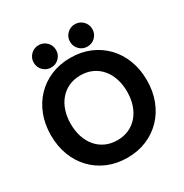

<svg xmlns="http://www.w3.org/2000/svg" viewBox="-205 -1073 1198 1247"><g transform="rotate(-30 394.0 -449.0)"><path d="M182.6 -361.3Q182.6 -414.5 197.2 -458.8Q211.7 -503.1 239.4 -535.7Q267 -568.3 306 -586.2Q344.9 -604.1 393.8 -604.1Q442.6 -604.1 481.5 -586.2Q520.5 -568.3 548.1 -535.7Q575.8 -503.1 590.3 -458.8Q604.9 -414.5 604.9 -361.3Q604.9 -308.2 590.3 -263.9Q575.8 -219.5 548.1 -187Q520.5 -154.4 481.5 -136.5Q442.6 -118.6 393.8 -118.6Q344.9 -118.6 306 -136.5Q267 -154.4 239.4 -187Q211.7 -219.5 197.2 -263.9Q182.6 -308.2 182.6 -361.3ZM34.2 -361.3Q34.2 -279.6 60.3 -211.2Q86.4 -142.9 134.5 -92.7Q182.6 -42.5 248.5 -14.9Q314.5 12.7 393.8 12.7Q473.3 12.7 539.1 -14.9Q604.9 -42.5 653 -92.7Q701.1 -142.9 727.2 -211.2Q753.3 -279.6 753.3 -361.3Q753.3 -443.1 727.2 -511.4Q701.1 -579.8 653 -630Q604.9 -680.2 539.1 -707.8Q473.3 -735.4 393.8 -735.4Q314.5 -735.4 248.5 -707.8Q182.6 -680.2 134.5 -630Q86.4 -579.8 60.3 -511.4Q34.2 -443.1 34.2 -361.3ZM445.4 -826.2Q445.4 -791.3 469.8 -766.9Q494.1 -742.6 529 -742.6Q563.9 -742.6 588.2 -766.9Q612.6 -791.3 612.6 -826.2Q612.6 -861 588.2 -885.4Q563.9 -909.8 529 -909.8Q494.1 -909.8 469.8 -885.4Q445.4 -861 445.4 -826.2ZM173.3 -826.2Q173.3 -791.3 197.7 -766.9Q222.1 -742.6 256.9 -742.6Q291.8 -742.6 316.2 -766.9Q340.5 -791.3 340.5 -826.2Q340.5 -861 316.2 -885.4Q291.8 -909.8 256.9 -909.8Q222.1 -909.8 197.7 -885.4Q173.3 -861 173.3 -826.2Z"/></g></svg>

Font: Giphurs SC
Style: Regular
Weight: 400
Version: Version 0.920